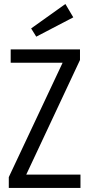

<svg xmlns="http://www.w3.org/2000/svg" viewBox="-20 -932 440 952"><path d="M33 -687.2V-620.8H290.4L23.6 -53.8V0H379V-66.4H110.2L376.6 -634.4V-687.2ZM159.8 -750.2 343.4 -846 304.2 -912.2 134.4 -791Z"/></svg>

Font: Secuela Light
Style: Regular
Weight: 300
Designer: Fernando Haro
Foundry: deFharo
Version: Version 1.708